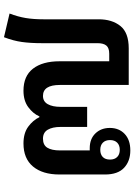

<svg xmlns="http://www.w3.org/2000/svg" viewBox="125 -792 675 965"><g transform="rotate(-90 462.5 -309.5)"><path d="M189 8Q135 8 101.5 -23.5Q68 -55 68 -119V-348Q68 -433 108 -481Q148 -529 224 -529Q276 -529 308.5 -505Q341 -481 356 -449H360Q374 -481 406.5 -505Q439 -529 489 -529Q563 -529 600 -481Q637 -433 637 -348V-98H675Q704 -98 716 -112.5Q728 -127 728 -157V-437Q728 -494 734 -537Q740 -580 758 -627L877 -599Q861 -557 854.5 -518Q848 -479 848 -429V-151Q848 -84 814.5 -42Q781 0 702 0H518V-346Q518 -431 463 -431Q435 -431 421.5 -407Q408 -383 408 -343V-209H307V-343Q307 -383 293 -407Q279 -431 248 -431Q216 -431 202.5 -409Q189 -387 189 -346V-196Q194 -196 200 -196Q247 -196 274.5 -167.5Q302 -139 302 -95Q302 -49 272 -20.5Q242 8 189 8ZM192 -45Q215 -45 228 -58Q241 -71 241 -94Q241 -117 228 -130Q215 -143 192 -143Q169 -143 156 -130.5Q143 -118 143 -94Q143 -71 156 -58Q169 -45 192 -45Z"/></g></svg>

Font: Noto Sans Thai Looped SemiBold
Style: Regular
Weight: 600
Designer: Sasikarn Vongin, Ben Mitchell
Foundry: The Fontpad Ltd
Version: Version 1.001; ttfautohint (v1.8.4.7-5d5b)